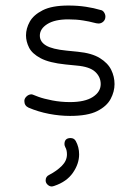

<svg xmlns="http://www.w3.org/2000/svg" viewBox="-20 -415 490 694"><path d="M315 -334Q305 -337 280.5 -341Q256 -345 227 -345Q178 -345 151 -328Q124 -311 124 -286Q124 -264 146.5 -250.5Q169 -237 221 -232L261 -228Q312 -223 341 -205Q370 -187 382 -162.5Q394 -138 394 -111Q394 -84 380 -57.5Q366 -31 331.5 -13.5Q297 4 233 4Q196 4 157 -3.5Q118 -11 83 -26Q68 -33 68 -50Q68 -59 76 -66.5Q84 -74 94 -74Q96 -74 101 -72Q106 -70 119 -65Q138 -58 169 -52Q200 -46 233 -46Q287 -46 315.5 -64.5Q344 -83 344 -111Q344 -137 324 -155.5Q304 -174 257 -178L217 -182Q158 -188 127 -204.5Q96 -221 85 -243Q74 -265 74 -287Q74 -312 87.5 -336.5Q101 -361 134.5 -378Q168 -395 227 -395Q261 -395 290.5 -390.5Q320 -386 343 -379Q351 -378 356 -370.5Q361 -363 361 -355Q361 -344 353.5 -337Q346 -330 336 -330Q330 -330 315 -334ZM254 95Q266 117 266 143Q266 177 243.5 209.5Q221 242 176 257Q170 259 167 259Q159 259 152 252.5Q145 246 145 237Q145 223 158 217Q185 203 203.5 184.5Q222 166 222 143Q222 127 216 117Q213 111 213 106Q213 84 235 84Q248 84 254 95Z"/></svg>

Font: Hubballi
Style: Regular
Weight: 400
Designer: Erin McLaughlin
Version: Version 1.000; ttfautohint (v1.8.3)